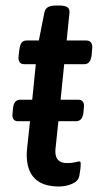

<svg xmlns="http://www.w3.org/2000/svg" viewBox="-20 -670 382 697"><path d="M315 -498 314 -487 313 -473Q311 -454 304.5 -445.5Q298 -437 286 -437H213L200 -308H264Q285 -308 285 -285L284 -275L283 -263Q280 -230 256 -230H192L182 -135Q181 -129 181 -120Q181 -78 223 -78Q241 -78 252.5 -81Q264 -84 267 -84Q270 -84 271.5 -82.5Q273 -81 273 -75Q273 -58 268 -32Q265 -13 242.5 -3Q220 7 194 7Q77 7 77 -109Q77 -117 79 -137L89 -230H45Q25 -230 25 -253L26 -263L27 -275Q30 -308 53 -308H97L110 -437H68Q47 -437 47 -461L48 -471L50 -487Q52 -506 58 -514.5Q64 -523 77 -523H121L141 -624Q144 -638 154 -644Q164 -650 185 -650H194Q216 -650 225 -643.5Q234 -637 232 -622L222 -523H293Q315 -523 315 -498Z"/></svg>

Font: Asap-MediumItalic
Style: Italic
Weight: 500
Italic angle: -6°
Designer: Pablo Cosgaya
Foundry: Omnibus-Type
Version: Version 2.000; ttfautohint (v1.8)